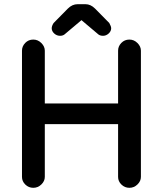

<svg xmlns="http://www.w3.org/2000/svg" viewBox="-20 -884 777 917"><path d="M227 -749Q227 -760 236 -774L304 -843Q325 -864 351 -864H388Q413 -864 434 -843L502 -774Q511 -758 511 -749Q511 -735 499 -724Q487 -713 472 -713Q456 -713 447 -722L370 -787Q369 -788 369 -788Q369 -788 367 -786L291 -722Q282 -713 267 -713Q251 -713 239 -724Q227 -735 227 -749ZM85 -642Q85 -663 100.5 -679Q116 -695 139 -695Q161 -695 177.5 -678.5Q194 -662 194 -642V-390H544V-642Q544 -663 559.5 -679Q575 -695 598 -695Q620 -695 636.5 -678.5Q653 -662 653 -642V-39Q653 -19 636.5 -3Q620 13 598 13Q576 13 560 -2.5Q544 -18 544 -39V-291H194V-39Q194 -19 177.5 -3Q161 13 139 13Q117 13 101 -2.5Q85 -18 85 -39Z"/></svg>

Font: 寒蝉全圆体 Bold
Style: Regular
Weight: 700
Designer: Warren2060
      Designed by Motoya company      

      [Varela Round]
      Joe Prince(Latin component); Avraham Cornf
Foundry: ChillType
Version: Version 3.200